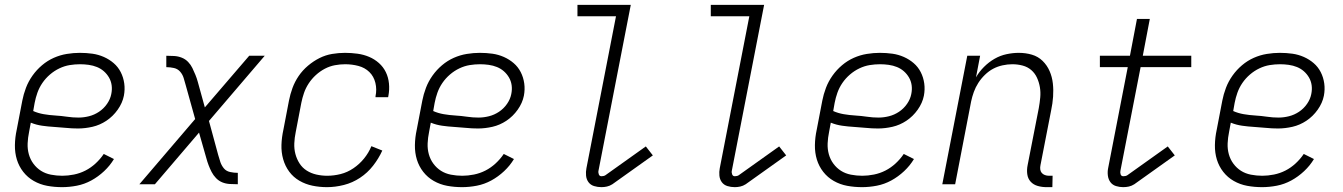

<svg xmlns="http://www.w3.org/2000/svg" viewBox="-20 -760 5540 792"><path d="M236 12Q204 12 174.5 6.5Q145 1 119.5 -13.5Q94 -28 76 -51Q58 -74 49.5 -102Q41 -130 41.5 -161.5Q42 -193 49 -225L72 -345Q77 -371 87 -397.5Q97 -424 114 -448Q131 -472 153.5 -491Q176 -510 202 -521.5Q228 -533 255.5 -537.5Q283 -542 309 -542Q336 -542 361 -538.5Q386 -535 408.5 -525Q431 -515 449 -499.5Q467 -484 478 -462.5Q489 -441 492.5 -416Q496 -391 491 -365Q485 -335 465.5 -307.5Q446 -280 419 -262Q392 -244 361.5 -237Q331 -230 302 -230Q277 -230 252.5 -232.5Q228 -235 202.5 -236.5Q177 -238 153 -241.5Q129 -245 107 -254L100 -216Q95 -192 94 -168.5Q93 -145 99 -123.5Q105 -102 118 -84.5Q131 -67 149 -55.5Q167 -44 190 -39.5Q213 -35 237 -35Q260 -35 285 -40Q310 -45 332.5 -56.5Q355 -68 374.5 -86Q394 -104 408 -125L450 -104Q434 -77 409.5 -54Q385 -31 356.5 -15.5Q328 0 297 6Q266 12 236 12ZM304 -275Q325 -275 347 -280.5Q369 -286 388.5 -299Q408 -312 421.5 -331.5Q435 -351 439 -372Q443 -391 440.5 -408.5Q438 -426 429.5 -440.5Q421 -455 408.5 -466Q396 -477 380 -483.5Q364 -490 346 -492.5Q328 -495 310 -495Q289 -495 267.5 -491.5Q246 -488 225 -478Q204 -468 186 -452.5Q168 -437 155 -418Q142 -399 134.5 -378Q127 -357 123 -336L117 -302Q137 -293 160.5 -289Q184 -285 208.5 -283.5Q233 -282 256.5 -278.5Q280 -275 304 -275Z M555 0 785 -269 746 -409Q742 -424 737.5 -438.5Q733 -453 723 -464.5Q713 -476 697.5 -479.5Q682 -483 666 -483V-530Q682 -530 698.5 -529Q715 -528 730 -522Q745 -516 756 -504.5Q767 -493 773.5 -479.5Q780 -466 786 -451.5Q792 -437 796 -422L825 -317L1008 -530H1072L842 -261L880 -121Q884 -106 889 -91.5Q894 -77 903.5 -65.5Q913 -54 929 -50.5Q945 -47 961 -47V0Q945 0 928 -1Q911 -2 896.5 -8Q882 -14 871 -25.5Q860 -37 853 -50.5Q846 -64 840.5 -78.5Q835 -93 831 -108L801 -213L619 0Z M1329 12Q1298 12 1269 6Q1240 0 1215 -14.5Q1190 -29 1173 -52Q1156 -75 1148 -103.5Q1140 -132 1141 -162.5Q1142 -193 1149 -225L1172 -345Q1177 -371 1186.5 -397Q1196 -423 1212 -446.5Q1228 -470 1250.5 -489Q1273 -508 1298 -520.5Q1323 -533 1350 -537.5Q1377 -542 1403 -542Q1429 -542 1454.5 -538.5Q1480 -535 1502.5 -525.5Q1525 -516 1543 -500Q1561 -484 1571.5 -462.5Q1582 -441 1584.5 -415.5Q1587 -390 1582 -364L1581 -359H1529V-363Q1535 -391 1528.5 -418Q1522 -445 1503.5 -463Q1485 -481 1458.5 -488Q1432 -495 1404 -495Q1383 -495 1361.5 -491Q1340 -487 1320 -476.5Q1300 -466 1283 -450.5Q1266 -435 1253.5 -416Q1241 -397 1234 -376.5Q1227 -356 1223 -336L1200 -216Q1195 -192 1194 -169Q1193 -146 1198.5 -125Q1204 -104 1215.5 -86Q1227 -68 1245 -56.5Q1263 -45 1285 -40Q1307 -35 1330 -35Q1357 -35 1385 -42Q1413 -49 1438 -66Q1463 -83 1482 -106.5Q1501 -130 1512 -157L1557 -139Q1542 -106 1519 -76.5Q1496 -47 1465 -26.5Q1434 -6 1398.5 3Q1363 12 1329 12Z M1886 12Q1854 12 1824.5 6.5Q1795 1 1769.5 -13.5Q1744 -28 1726 -51Q1708 -74 1699.5 -102Q1691 -130 1691.5 -161.5Q1692 -193 1699 -225L1722 -345Q1727 -371 1737 -397.5Q1747 -424 1764 -448Q1781 -472 1803.5 -491Q1826 -510 1852 -521.5Q1878 -533 1905.5 -537.5Q1933 -542 1959 -542Q1986 -542 2011 -538.5Q2036 -535 2058.5 -525Q2081 -515 2099 -499.5Q2117 -484 2128 -462.5Q2139 -441 2142.5 -416Q2146 -391 2141 -365Q2135 -335 2115.5 -307.5Q2096 -280 2069 -262Q2042 -244 2011.5 -237Q1981 -230 1952 -230Q1927 -230 1902.5 -232.5Q1878 -235 1852.5 -236.5Q1827 -238 1803 -241.5Q1779 -245 1757 -254L1750 -216Q1745 -192 1744 -168.5Q1743 -145 1749 -123.5Q1755 -102 1768 -84.5Q1781 -67 1799 -55.5Q1817 -44 1840 -39.5Q1863 -35 1887 -35Q1910 -35 1935 -40Q1960 -45 1982.5 -56.5Q2005 -68 2024.5 -86Q2044 -104 2058 -125L2100 -104Q2084 -77 2059.5 -54Q2035 -31 2006.5 -15.5Q1978 0 1947 6Q1916 12 1886 12ZM1954 -275Q1975 -275 1997 -280.5Q2019 -286 2038.5 -299Q2058 -312 2071.5 -331.5Q2085 -351 2089 -372Q2093 -391 2090.5 -408.5Q2088 -426 2079.5 -440.5Q2071 -455 2058.5 -466Q2046 -477 2030 -483.5Q2014 -490 1996 -492.5Q1978 -495 1960 -495Q1939 -495 1917.5 -491.5Q1896 -488 1875 -478Q1854 -468 1836 -452.5Q1818 -437 1805 -418Q1792 -399 1784.5 -378Q1777 -357 1773 -336L1767 -302Q1787 -293 1810.5 -289Q1834 -285 1858.5 -283.5Q1883 -282 1906.5 -278.5Q1930 -275 1954 -275Z M2461 12Q2445 12 2430.5 7.5Q2416 3 2407.5 -8.5Q2399 -20 2397.5 -35.5Q2396 -51 2399 -66L2521 -693H2362V-740H2582L2449 -57Q2447 -49 2450 -41Q2453 -33 2461 -33Q2465 -33 2469.5 -34Q2474 -35 2477 -37L2644 -156L2673 -119L2506 0Q2495 7 2483.5 9.5Q2472 12 2461 12Z M3011 12Q2995 12 2980.5 7.5Q2966 3 2957.5 -8.5Q2949 -20 2947.5 -35.5Q2946 -51 2949 -66L3071 -693H2912V-740H3132L2999 -57Q2997 -49 3000 -41Q3003 -33 3011 -33Q3015 -33 3019.5 -34Q3024 -35 3027 -37L3194 -156L3223 -119L3056 0Q3045 7 3033.5 9.5Q3022 12 3011 12Z M3536 12Q3504 12 3474.5 6.5Q3445 1 3419.5 -13.5Q3394 -28 3376 -51Q3358 -74 3349.5 -102Q3341 -130 3341.5 -161.5Q3342 -193 3349 -225L3372 -345Q3377 -371 3387 -397.5Q3397 -424 3414 -448Q3431 -472 3453.5 -491Q3476 -510 3502 -521.5Q3528 -533 3555.5 -537.5Q3583 -542 3609 -542Q3636 -542 3661 -538.5Q3686 -535 3708.5 -525Q3731 -515 3749 -499.5Q3767 -484 3778 -462.5Q3789 -441 3792.5 -416Q3796 -391 3791 -365Q3785 -335 3765.5 -307.5Q3746 -280 3719 -262Q3692 -244 3661.5 -237Q3631 -230 3602 -230Q3577 -230 3552.5 -232.5Q3528 -235 3502.5 -236.5Q3477 -238 3453 -241.5Q3429 -245 3407 -254L3400 -216Q3395 -192 3394 -168.5Q3393 -145 3399 -123.5Q3405 -102 3418 -84.5Q3431 -67 3449 -55.5Q3467 -44 3490 -39.5Q3513 -35 3537 -35Q3560 -35 3585 -40Q3610 -45 3632.5 -56.5Q3655 -68 3674.5 -86Q3694 -104 3708 -125L3750 -104Q3734 -77 3709.5 -54Q3685 -31 3656.5 -15.5Q3628 0 3597 6Q3566 12 3536 12ZM3604 -275Q3625 -275 3647 -280.5Q3669 -286 3688.5 -299Q3708 -312 3721.5 -331.5Q3735 -351 3739 -372Q3743 -391 3740.5 -408.5Q3738 -426 3729.5 -440.5Q3721 -455 3708.5 -466Q3696 -477 3680 -483.5Q3664 -490 3646 -492.5Q3628 -495 3610 -495Q3589 -495 3567.5 -491.5Q3546 -488 3525 -478Q3504 -468 3486 -452.5Q3468 -437 3455 -418Q3442 -399 3434.5 -378Q3427 -357 3423 -336L3417 -302Q3437 -293 3460.5 -289Q3484 -285 3508.5 -283.5Q3533 -282 3556.5 -278.5Q3580 -275 3604 -275Z M4297 12Q4278 12 4260.5 7Q4243 2 4231.5 -10.5Q4220 -23 4217.5 -41.5Q4215 -60 4219 -79L4265 -314Q4269 -336 4271 -358Q4273 -380 4269.5 -400.5Q4266 -421 4257.5 -439.5Q4249 -458 4234 -471Q4219 -484 4198.5 -489.5Q4178 -495 4156 -495Q4136 -495 4115.5 -490.5Q4095 -486 4077 -476.5Q4059 -467 4043 -451.5Q4027 -436 4015.5 -418Q4004 -400 3997 -380.5Q3990 -361 3986 -342L3920 0H3867L3970 -530H4023L4006 -441Q4019 -464 4039 -484Q4059 -504 4082.5 -517.5Q4106 -531 4132 -536.5Q4158 -542 4182 -542Q4211 -542 4236.5 -534.5Q4262 -527 4280.5 -509Q4299 -491 4309.5 -467Q4320 -443 4323 -416Q4326 -389 4324 -361Q4322 -333 4316 -305L4272 -79Q4270 -70 4271 -61.5Q4272 -53 4277 -47Q4282 -41 4290 -38Q4298 -35 4307 -35H4322L4321 12Z M4613 12Q4598 12 4583.5 7.5Q4569 3 4560.5 -8.5Q4552 -20 4550 -35.5Q4548 -51 4551 -66L4632 -483H4517V-530H4641L4670 -682H4723L4694 -530H4894V-483H4685L4602 -57Q4600 -49 4602.5 -41Q4605 -33 4614 -33Q4618 -33 4622.5 -34Q4627 -35 4630 -37L4797 -156L4826 -119L4659 0Q4648 7 4636.5 9.5Q4625 12 4613 12Z M5186 12Q5154 12 5124.5 6.5Q5095 1 5069.5 -13.5Q5044 -28 5026 -51Q5008 -74 4999.5 -102Q4991 -130 4991.5 -161.5Q4992 -193 4999 -225L5022 -345Q5027 -371 5037 -397.5Q5047 -424 5064 -448Q5081 -472 5103.5 -491Q5126 -510 5152 -521.5Q5178 -533 5205.5 -537.5Q5233 -542 5259 -542Q5286 -542 5311 -538.5Q5336 -535 5358.5 -525Q5381 -515 5399 -499.5Q5417 -484 5428 -462.5Q5439 -441 5442.5 -416Q5446 -391 5441 -365Q5435 -335 5415.5 -307.5Q5396 -280 5369 -262Q5342 -244 5311.5 -237Q5281 -230 5252 -230Q5227 -230 5202.5 -232.5Q5178 -235 5152.5 -236.5Q5127 -238 5103 -241.5Q5079 -245 5057 -254L5050 -216Q5045 -192 5044 -168.5Q5043 -145 5049 -123.5Q5055 -102 5068 -84.5Q5081 -67 5099 -55.5Q5117 -44 5140 -39.5Q5163 -35 5187 -35Q5210 -35 5235 -40Q5260 -45 5282.5 -56.5Q5305 -68 5324.5 -86Q5344 -104 5358 -125L5400 -104Q5384 -77 5359.5 -54Q5335 -31 5306.5 -15.5Q5278 0 5247 6Q5216 12 5186 12ZM5254 -275Q5275 -275 5297 -280.5Q5319 -286 5338.5 -299Q5358 -312 5371.5 -331.5Q5385 -351 5389 -372Q5393 -391 5390.5 -408.5Q5388 -426 5379.5 -440.5Q5371 -455 5358.5 -466Q5346 -477 5330 -483.5Q5314 -490 5296 -492.5Q5278 -495 5260 -495Q5239 -495 5217.5 -491.5Q5196 -488 5175 -478Q5154 -468 5136 -452.5Q5118 -437 5105 -418Q5092 -399 5084.5 -378Q5077 -357 5073 -336L5067 -302Q5087 -293 5110.5 -289Q5134 -285 5158.5 -283.5Q5183 -282 5206.5 -278.5Q5230 -275 5254 -275Z"/></svg>

Font: Lode Dark
Style: Italic
Weight: 400
Italic angle: -11°
Monospace: yes
Designer: Belleve Invis
Foundry: Belleve Invis
Version: Version 29.2.0; ttfautohint (v1.8.3)